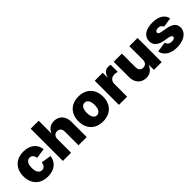

<svg xmlns="http://www.w3.org/2000/svg" viewBox="227 -1893 3067 3067"><g transform="rotate(-45 1760.0 -359.5)"><path d="M311 9.8C458 9.8 553.7 -68.8 568.8 -195.3L397.9 -221.7C389.2 -162.6 359.9 -129.9 314 -129.9C256.3 -129.9 221.7 -181.2 221.7 -272C221.7 -363.8 256.3 -413.1 314 -413.1C360.4 -413.1 387.7 -381.3 397.9 -324.2L568.4 -351.1C554.2 -474.1 457 -552.7 311 -552.7C136.2 -552.7 32.2 -439 32.2 -271.5C32.2 -103.5 136.2 9.8 311 9.8Z M837.9 -308.6C837.9 -366.7 871.6 -401.4 922.9 -401.4C975.1 -401.4 1005.9 -367.2 1005.9 -310.1V0H1191.4V-347.7C1191.4 -468.8 1116.7 -552.7 1001.5 -552.7C914.1 -552.7 862.3 -504.4 833.5 -434.6V-727.5H652.8V0H837.9Z M1555.2 9.8C1729.5 9.8 1834 -103.5 1834 -271.5C1834 -439 1729.5 -552.7 1555.2 -552.7C1379.9 -552.7 1275.9 -439 1275.9 -271.5C1275.9 -103.5 1379.9 9.8 1555.2 9.8ZM1555.2 -129.9C1498 -129.9 1465.3 -184.6 1465.3 -272C1465.3 -360.4 1498 -413.1 1555.2 -413.1C1611.8 -413.1 1644.5 -360.4 1644.5 -272C1644.5 -184.6 1611.8 -129.9 1555.2 -129.9Z M1918.9 0H2104V-290C2104 -353.5 2148.4 -396 2208.5 -396C2228.5 -396 2260.7 -392.6 2278.8 -386.7V-545.9C2263.7 -550.3 2246.1 -552.7 2229.5 -552.7C2170.4 -552.7 2124 -518.6 2104.5 -443.4H2098.6V-545.9H1918.9Z M2536.6 6.8C2627.4 6.8 2680.2 -45.9 2708 -121.6L2710.9 0H2885.3V-545.9H2699.7V-237.3C2699.7 -179.2 2666 -144.5 2614.7 -144.5C2562.5 -144.5 2531.7 -178.7 2531.7 -235.8V-545.9H2346.7V-198.2C2346.7 -77.1 2421.4 6.8 2536.6 6.8Z M3228 9.8C3380.9 9.8 3491.7 -63 3491.7 -178.2C3491.7 -257.8 3437.5 -305.7 3327.6 -325.7L3219.2 -345.2C3175.8 -353 3163.6 -369.6 3163.6 -388.2C3163.6 -412.6 3192.4 -427.7 3229.5 -427.7C3270.5 -427.7 3301.8 -409.2 3311 -373L3474.6 -397.5C3457 -494.6 3367.2 -552.7 3225.6 -552.7C3073.2 -552.7 2978.5 -488.8 2978.5 -377C2978.5 -292 3033.2 -238.3 3142.6 -217.8L3238.8 -199.7C3282.7 -191.4 3303.2 -179.2 3303.2 -156.2C3303.2 -131.8 3277.8 -117.2 3235.8 -117.2C3179.2 -117.2 3150.4 -141.6 3137.7 -186L2965.8 -160.6C2984.4 -54.2 3083 9.8 3228 9.8Z"/></g></svg>

Font: Raveo ExtraBold
Style: Regular
Weight: 800
Designer: Jakub Foglar, Rasmus Andersson (Inter)
Foundry: Jakubfoglar.com
Version: Version 1.100;Glyphs 3.2.3 (3260)